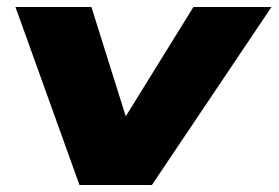

<svg xmlns="http://www.w3.org/2000/svg" viewBox="-20 -526 792 546"><path d="M206 0 24 -506H240L343 -178H327L530 -506H752L412 0Z"/></svg>

Font: Nunito Sans 7pt Expanded Black
Style: Italic
Weight: 900
Width: 7
Italic angle: -9°
Designer: Vernon Adams
Foundry: Vernon Adams
Version: Version 3.101;gftools[0.9.27]